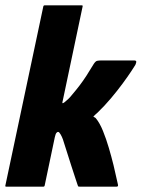

<svg xmlns="http://www.w3.org/2000/svg" viewBox="-29 -698 530 718"><path d="M-9 -4 133 -674Q134 -678 138 -678H277Q281 -678 280 -674L206 -323Q205 -321 204.5 -316.5Q204 -312 205 -312Q207 -312 210 -314Q213 -316 214 -317Q222 -324 227 -328.5Q232 -333 240 -343Q257 -363 269.5 -379.5Q282 -396 294 -414.5Q306 -433 321 -458Q328 -469 334 -470.5Q340 -472 354 -472H472Q482 -472 480.5 -465.5Q479 -459 477 -455Q474 -450 461.5 -431Q449 -412 429.5 -385.5Q410 -359 386 -330.5Q362 -302 336 -277Q330 -272 327 -269Q324 -266 320 -262Q321 -261 325 -259Q329 -257 330 -255Q344 -238 356 -208.5Q368 -179 378 -145Q388 -111 395.5 -80.5Q403 -50 407 -30Q411 -10 412 -8Q414 0 407 0Q404 0 383.5 0Q363 0 338 0Q313 0 292.5 0Q272 0 269 0Q265 0 264 -0.5Q263 -1 261 -7Q261 -7 254 -28Q247 -49 237.5 -78.5Q228 -108 220 -133.5Q212 -159 209 -168Q207 -176 202.5 -186Q198 -196 193 -202Q188 -208 182 -201Q179 -198 176 -185L138 -4Q137 0 133 0H-6Q-10 0 -9 -4Z"/></svg>

Font: Glory Thin ExtraBold
Style: Italic
Weight: 800
Italic angle: -12°
Version: Version 1.011